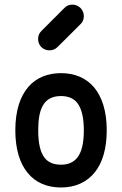

<svg xmlns="http://www.w3.org/2000/svg" viewBox="-20 -831 541 851"><path d="M250.5 -506.8C192.4 -506.8 141.1 -487.3 105.5 -445.8C69.8 -404.3 47.9 -341.3 47.9 -253.4C47.9 -170.9 67.4 -107.4 102.5 -64.9C137.2 -22 188 0 250.5 0C314.5 0 365.2 -23.9 399.9 -66.9C434.6 -109.9 453.1 -173.3 453.1 -253.4C453.1 -338.9 432.1 -401.4 397 -443.8C361.3 -486.3 309.6 -506.8 250.5 -506.8ZM323.2 -374C342.8 -348.1 351.6 -306.2 351.6 -253.4C351.6 -194.3 341.3 -157.2 323.7 -133.8C305.7 -109.9 279.8 -101.1 250.5 -101.1C189.5 -101.1 149.4 -133.8 149.4 -253.4C149.4 -342.8 169.9 -405.3 250.5 -405.3C281.7 -405.3 307.1 -395 323.2 -374ZM286.1 -673.3 336.9 -724.1C346.7 -732.9 351.6 -745.1 351.6 -760.3C351.6 -787.6 328.6 -810.5 301.3 -810.5C286.1 -810.5 274.4 -805.7 265.1 -795.4L164.1 -694.3C153.8 -684.6 148.9 -672.4 148.9 -658.2C148.9 -629.4 170.4 -607.9 199.2 -607.9C213.4 -607.9 225.6 -612.8 235.4 -623Z"/></svg>

Font: LOB TGL 0-17
Style: Regular
Weight: 400
Designer: Peter Wiegel + adaptations and expanded glyphset by Studio LOB
Foundry: Peter Wiegel + adaptations and expanded glyphset by Studio LOB
Version: Version 1.003;Glyphs 3.1.2 (3151)